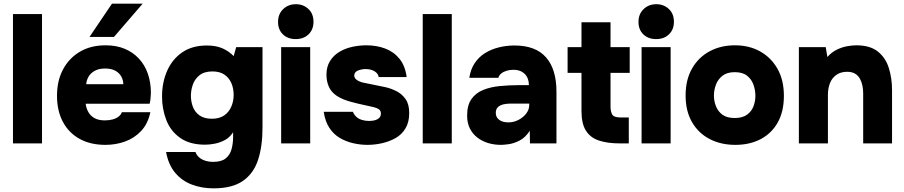

<svg xmlns="http://www.w3.org/2000/svg" viewBox="-20 -785 4951 1051"><path d="M51 0V-708H210V0Z M557 8Q475 8 415.5 -25Q356 -58 324 -118.5Q292 -179 292 -261Q292 -343 325 -405Q358 -467 417.5 -502Q477 -537 558 -537Q617 -537 662.5 -518Q708 -499 740.5 -464Q773 -429 789.5 -381Q806 -333 806 -276Q805 -261 804 -246.5Q803 -232 799 -217H449Q452 -192 464 -171Q476 -150 498 -138Q520 -126 554 -126Q578 -126 597.5 -131.5Q617 -137 630 -147.5Q643 -158 647 -171H803Q790 -108 753 -68.5Q716 -29 665 -10.5Q614 8 557 8ZM452 -324H655Q655 -345 644.5 -365Q634 -385 612 -397.5Q590 -410 555 -410Q521 -410 498 -397Q475 -384 464 -364Q453 -344 452 -324ZM470 -583 593 -765H761L604 -583Z M1149 246Q1085 246 1030.5 225.5Q976 205 939 161Q902 117 889 47H1050Q1056 64 1069.5 76Q1083 88 1103 94.5Q1123 101 1147 101Q1192 101 1215.5 82Q1239 63 1247.5 31.5Q1256 0 1256 -35V-61Q1237 -32 1210.5 -18Q1184 -4 1155.5 1.5Q1127 7 1103 7Q1019 7 966.5 -30Q914 -67 890.5 -127.5Q867 -188 867 -257Q867 -334 895 -397.5Q923 -461 977.5 -498.5Q1032 -536 1113 -536Q1162 -536 1197.5 -520.5Q1233 -505 1259 -478L1273 -527H1417V-88Q1417 16 1392.5 90.5Q1368 165 1309.5 205.5Q1251 246 1149 246ZM1140 -135Q1181 -135 1207 -153Q1233 -171 1246 -201Q1259 -231 1259 -265Q1259 -301 1246.5 -330Q1234 -359 1208.5 -376.5Q1183 -394 1143 -394Q1098 -394 1072 -373Q1046 -352 1035.5 -321.5Q1025 -291 1025 -261Q1025 -229 1036 -200Q1047 -171 1072.5 -153Q1098 -135 1140 -135Z M1519 0V-527H1678V0ZM1599 -571Q1555 -571 1528.5 -597Q1502 -623 1502 -665Q1502 -708 1530 -735Q1558 -762 1600 -762Q1640 -762 1668 -736Q1696 -710 1696 -666Q1696 -623 1669 -597Q1642 -571 1599 -571Z M1991 8Q1953 8 1913.5 -1Q1874 -10 1840 -30Q1806 -50 1783 -85Q1760 -120 1752 -173H1912Q1918 -157 1930.5 -145.5Q1943 -134 1961.5 -128.5Q1980 -123 1999 -123Q2012 -123 2024 -125Q2036 -127 2045.5 -132Q2055 -137 2060 -144.5Q2065 -152 2065 -163Q2065 -179 2054.5 -186.5Q2044 -194 2025.5 -198.5Q2007 -203 1983 -208Q1944 -216 1899.5 -228Q1855 -240 1824 -260Q1809 -270 1798 -282.5Q1787 -295 1780.5 -309.5Q1774 -324 1770.5 -340.5Q1767 -357 1767 -376Q1767 -420 1786.5 -451Q1806 -482 1837.5 -501Q1869 -520 1908 -528.5Q1947 -537 1986 -537Q2041 -537 2088 -519.5Q2135 -502 2166.5 -463.5Q2198 -425 2206 -363H2053Q2050 -383 2030 -395Q2010 -407 1980 -407Q1969 -407 1958 -404.5Q1947 -402 1938.5 -398.5Q1930 -395 1924.5 -388Q1919 -381 1919 -371Q1919 -364 1923.5 -357Q1928 -350 1937.5 -344.5Q1947 -339 1962 -334Q1996 -327 2028 -320.5Q2060 -314 2089 -308Q2121 -301 2151 -285.5Q2181 -270 2200.5 -242Q2220 -214 2220 -166Q2220 -116 2199.5 -82Q2179 -48 2145 -29Q2111 -10 2071 -1Q2031 8 1991 8Z M2294 0V-708H2453V0Z M2722 8Q2685 8 2652 -2Q2619 -12 2593 -32Q2567 -52 2552 -82Q2537 -112 2537 -152Q2537 -209 2560.5 -242.5Q2584 -276 2624.5 -292.5Q2665 -309 2717 -314Q2769 -319 2825 -319H2875Q2875 -344 2865.5 -362.5Q2856 -381 2837 -392Q2818 -403 2790 -403Q2770 -403 2752.5 -397.5Q2735 -392 2723.5 -382.5Q2712 -373 2708 -359H2549Q2556 -406 2578.5 -439.5Q2601 -473 2634.5 -494Q2668 -515 2710 -525.5Q2752 -536 2796 -536Q2912 -536 2969 -471Q3026 -406 3026 -283V0H2881L2880 -69Q2855 -31 2823 -15Q2791 1 2763 4.5Q2735 8 2722 8ZM2762 -115Q2792 -115 2818 -128.5Q2844 -142 2860.5 -163.5Q2877 -185 2877 -210V-218H2779Q2763 -218 2747.5 -216Q2732 -214 2720 -208.5Q2708 -203 2701 -193Q2694 -183 2694 -167Q2694 -150 2703 -138.5Q2712 -127 2727.5 -121Q2743 -115 2762 -115Z M3374 0Q3306 0 3259 -15.5Q3212 -31 3187.5 -69.5Q3163 -108 3163 -178V-386H3087V-527H3163V-663H3322V-527H3427V-386H3322V-201Q3322 -175 3331 -158.5Q3340 -142 3377 -142H3422V0Z M3492 0V-527H3651V0ZM3572 -571Q3528 -571 3501.5 -597Q3475 -623 3475 -665Q3475 -708 3503 -735Q3531 -762 3573 -762Q3613 -762 3641 -736Q3669 -710 3669 -666Q3669 -623 3642 -597Q3615 -571 3572 -571Z M4005 8Q3926 8 3864.5 -24Q3803 -56 3768 -116.5Q3733 -177 3733 -262Q3733 -349 3768.5 -410.5Q3804 -472 3865 -504.5Q3926 -537 4003 -537Q4081 -537 4141 -503.5Q4201 -470 4236 -408.5Q4271 -347 4271 -260Q4271 -175 4237.5 -115Q4204 -55 4144 -23.5Q4084 8 4005 8ZM4002 -139Q4044 -139 4069 -157Q4094 -175 4104.5 -203Q4115 -231 4115 -261Q4115 -291 4104.5 -321Q4094 -351 4069.5 -370.5Q4045 -390 4002 -390Q3960 -390 3935 -370.5Q3910 -351 3899 -321.5Q3888 -292 3888 -261Q3888 -231 3899.5 -202.5Q3911 -174 3935.5 -156.5Q3960 -139 4002 -139Z M4353 0V-527H4500L4509 -473Q4532 -499 4560.5 -513Q4589 -527 4617.5 -532Q4646 -537 4667 -537Q4742 -537 4784.5 -503.5Q4827 -470 4845 -414Q4863 -358 4863 -291V0H4705V-274Q4705 -295 4701 -315.5Q4697 -336 4687.5 -353.5Q4678 -371 4661 -381.5Q4644 -392 4617 -392Q4582 -392 4558 -375Q4534 -358 4523 -329.5Q4512 -301 4512 -266V0Z"/></svg>

Font: Onest ExtraBold
Style: Regular
Weight: 800
Designer: Dmitri Voloshin, Andrey Kudryavtsev
Foundry: Dmitri Voloshin, Andrey Kudryavtsev
Version: Version 1.000;gftools[0.9.33]